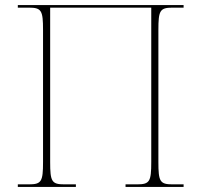

<svg xmlns="http://www.w3.org/2000/svg" viewBox="-20 -734 791 754"><path d="M50 0H278V-10H233C183 -10 177 -21 177 -98V-704H574V-98C574 -21 568 -10 518 -10H473V0H701V-10H658C608 -10 602 -21 602 -98V-616C602 -693 608 -704 658 -704H701V-714H50V-704H93C143 -704 149 -693 149 -616V-98C149 -21 143 -10 93 -10H50Z"/></svg>

Font: Noto Serif Display Thin
Style: Regular
Weight: 100
Designer: Monotype Design Team
Foundry: Monotype Imaging Inc.
Version: Version 2.009